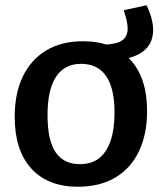

<svg xmlns="http://www.w3.org/2000/svg" viewBox="-20 -700 620 731"><path d="M276 11Q163 11 99.5 -58Q36 -127 36 -255Q36 -345 67 -409Q98 -473 156 -508Q214 -543 296 -543Q411 -543 475.5 -473.5Q540 -404 540 -277Q540 -189 509 -124Q478 -59 419 -24Q360 11 276 11ZM284 -75Q328 -75 357 -97.5Q386 -120 401 -164Q416 -208 416 -272Q416 -365 383.5 -411Q351 -457 289 -457Q226 -457 193.5 -408Q161 -359 161 -262Q161 -165 192 -120Q223 -75 284 -75ZM390 -470 373 -530Q422 -531 444 -545.5Q466 -560 466 -591Q466 -605 462 -622.5Q458 -640 451 -661L538 -680Q551 -653 557 -629.5Q563 -606 563 -586Q563 -529 518 -499.5Q473 -470 390 -470Z"/></svg>

Font: Bitter Thin SemiBold
Style: Regular
Weight: 600
Version: Version 2.002